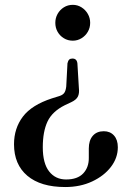

<svg xmlns="http://www.w3.org/2000/svg" viewBox="-20 -604 511 774"><path d="M298 -249 292 -349Q290.5 -359 285.5 -363.5Q280.5 -368 272 -368Q263.5 -368 259 -363.8Q254.5 -359.5 252 -349L247 -255Q245 -238 239.2 -229.8Q233.5 -221.5 220 -217L189.5 -207.5Q108 -181 72.2 -133.8Q36.5 -86.5 36.5 -22.5Q36.5 59 90.2 104.5Q144 150 243 150Q303.5 150 351.5 127.5Q399.5 105 427.2 68.8Q455 32.5 455 -10.5Q455 -40.5 439.5 -57.8Q424 -75 398.5 -75Q370 -75 354 -56.5Q338 -38 338 -5.5V32Q338.5 70.5 315.5 95Q292.5 119.5 246.5 119.5Q203.5 119.5 178 87Q152.5 54.5 152.5 -10.5Q152.5 -73.5 171.5 -114Q190.5 -154.5 241.5 -180L267 -192Q287.5 -201.5 294 -214.8Q300.5 -228 298 -249ZM273.5 -584.5Q292.5 -584.5 308.5 -574.5Q324.5 -564.5 334 -548Q343.5 -531.5 343.5 -512Q343.5 -492 334 -475.8Q324.5 -459.5 308.5 -449.8Q292.5 -440 273.5 -440Q253.5 -440 237.5 -449.8Q221.5 -459.5 212.2 -475.8Q203 -492 203 -512Q203 -531.5 212.2 -548Q221.5 -564.5 237.5 -574.5Q253.5 -584.5 273.5 -584.5Z"/></svg>

Font: Fraunces 48pt
Style: Regular
Weight: 400
Version: Version 1.000;[b76b70a41]